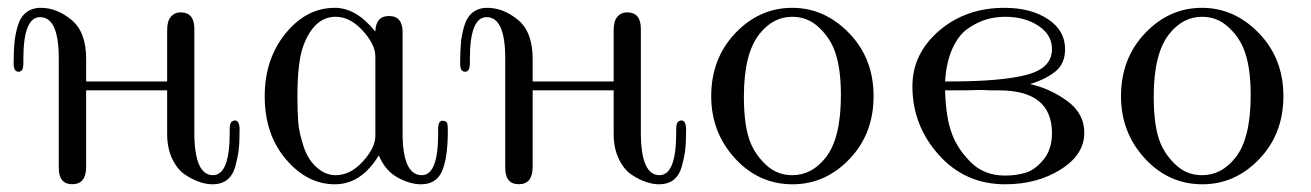

<svg xmlns="http://www.w3.org/2000/svg" viewBox="-20 -462 3366 493"><path d="M15.1 -297.9V-303.2Q15.1 -332 17.1 -352.5Q19 -373 25.6 -395.5Q32.2 -418 47.1 -429.9Q62 -441.9 85 -441.9Q126 -441.9 163.6 -410.9Q201.2 -379.9 201.2 -311V-252.9H409.2V-383.8Q409.2 -407.7 418 -418Q427.7 -430.2 443.8 -430.2Q479 -430.2 479 -388.2V-122.1Q479 -12.2 526.9 -12.2Q569.8 -12.2 569.8 -121.1V-129.9Q569.8 -146 575.2 -149.9Q580.1 -152.8 583 -152.8Q595.2 -152.8 595.2 -128.9Q595.2 -96.7 593 -77.9Q590.8 -59.1 584.5 -35.6Q578.1 -12.2 563.5 -0.5Q548.8 11.2 524.9 11.2Q510.7 11.2 493.4 5.6Q476.1 0 456.1 -12.9Q436 -25.9 422.6 -53.5Q409.2 -81.1 409.2 -118.2V-230H201.2V-33.2Q201.2 10.7 166 11Q130.9 11.2 130.9 -30.8V-312Q130.9 -418 83 -418Q40 -418 40 -311V-300.8Q40 -284.7 35.2 -280.8Q32.2 -277.8 27.8 -277.8Q15.1 -277.8 15.1 -297.9Z M659.7 -214.8Q659.7 -310.1 713.1 -376Q766.6 -441.9 839.8 -441.9Q895 -441.9 943.8 -380.9Q944.8 -420.9 979 -420.9Q1015.1 -420.9 1013.7 -376V-121.1Q1013.7 -12.2 1063 -12.2Q1105 -12.2 1105 -118.2V-128.9Q1105 -142.1 1107.9 -147Q1110.8 -151.9 1116.9 -151.9Q1123 -151.9 1127 -147.9Q1129.9 -144 1129.9 -126Q1129.9 -57.1 1115.2 -22.9Q1100.6 11.2 1061 11.2Q1033.2 11.2 1001.5 -5.9Q969.7 -22.9 952.6 -63Q907.7 11.2 839.8 11.2Q769 11.2 714.4 -52.7Q659.7 -116.7 659.7 -214.8ZM743.7 -215.8Q743.7 -172.9 745.8 -147.5Q748 -122.1 759 -87.6Q770 -53.2 792 -33.2Q814.9 -12.2 841.8 -12.2Q879.9 -12.2 911.9 -47.6Q943.8 -83 943.8 -112.8V-316.9Q943.8 -347.7 911.4 -383.3Q878.9 -418.9 841.8 -418.9Q786.6 -418.9 758.8 -344.2Q743.7 -302.7 743.7 -215.8Z M1161.6 -297.9V-303.2Q1161.6 -332 1163.6 -352.5Q1165.5 -373 1172.1 -395.5Q1178.7 -418 1193.6 -429.9Q1208.5 -441.9 1231.4 -441.9Q1272.5 -441.9 1310.1 -410.9Q1347.7 -379.9 1347.7 -311V-252.9H1555.7V-383.8Q1555.7 -407.7 1564.5 -418Q1574.2 -430.2 1590.3 -430.2Q1625.5 -430.2 1625.5 -388.2V-122.1Q1625.5 -12.2 1673.3 -12.2Q1716.3 -12.2 1716.3 -121.1V-129.9Q1716.3 -146 1721.7 -149.9Q1726.6 -152.8 1729.5 -152.8Q1741.7 -152.8 1741.7 -128.9Q1741.7 -96.7 1739.5 -77.9Q1737.3 -59.1 1731 -35.6Q1724.6 -12.2 1710 -0.5Q1695.3 11.2 1671.4 11.2Q1657.2 11.2 1639.9 5.6Q1622.6 0 1602.5 -12.9Q1582.5 -25.9 1569.1 -53.5Q1555.7 -81.1 1555.7 -118.2V-230H1347.7V-33.2Q1347.7 10.7 1312.5 11Q1277.3 11.2 1277.3 -30.8V-312Q1277.3 -418 1229.5 -418Q1186.5 -418 1186.5 -311V-300.8Q1186.5 -284.7 1181.6 -280.8Q1178.7 -277.8 1174.3 -277.8Q1161.6 -277.8 1161.6 -297.9Z M1806.2 -214.8Q1806.2 -312 1868.2 -377Q1930.2 -441.9 2014.2 -441.9Q2097.2 -441.9 2160.2 -377Q2223.1 -312 2223.1 -215.1Q2223.1 -118.2 2161.1 -53.5Q2099.1 11.2 2015.1 11.2Q1928.2 11.2 1867.2 -55.4Q1806.2 -122.1 1806.2 -214.8ZM1890.1 -213.9Q1890.1 -134.8 1908.2 -92.8Q1922.4 -60.5 1949.5 -36.4Q1976.6 -12.2 2014.2 -12.2Q2064 -12.2 2099.1 -56.2Q2139.2 -105 2139.2 -217.8Q2139.2 -293 2121.1 -336.9Q2107.9 -369.1 2080.1 -394Q2052.2 -418.9 2014.2 -418.9Q1965.3 -418.9 1930.2 -375Q1890.1 -324.7 1890.1 -213.9Z M2322.8 -240.2Q2322.8 -324.2 2391.4 -383.1Q2460 -441.9 2559.1 -441.9Q2627 -441.9 2670.9 -412.8Q2714.8 -383.8 2714.8 -335.9Q2714.8 -298.8 2690.4 -278.8Q2666 -258.8 2625 -246.1Q2675.8 -234.9 2720 -202.9Q2764.2 -170.9 2764.2 -121.1Q2764.2 -64.9 2703.6 -26.9Q2643.1 11.2 2561 11.2Q2458 11.2 2390.4 -64.5Q2322.8 -140.1 2322.8 -240.2ZM2406.7 -230Q2408.7 -158.2 2424.8 -117.2Q2439 -79.1 2472.9 -45.2Q2506.8 -11.2 2561 -11.2Q2587.9 -11.2 2612.3 -18.1Q2636.7 -24.9 2658.9 -51.5Q2681.2 -78.1 2681.2 -120.1Q2681.2 -230 2544.9 -230H2525.9Q2524.9 -230 2522.5 -230Q2520 -230 2513.4 -230.5Q2506.8 -231 2495.1 -231L2460 -230ZM2406.7 -252.9H2420.9Q2551.8 -252.9 2616.5 -270Q2681.2 -287.1 2681.2 -335.9Q2681.2 -373 2646 -396Q2610.8 -418.9 2561 -418.9Q2537.1 -418.9 2513.9 -412.4Q2490.7 -405.8 2466.3 -389.4Q2441.9 -373 2425.8 -337.9Q2409.7 -302.7 2406.7 -252.9Z M2858.4 -214.8Q2858.4 -312 2920.4 -377Q2982.4 -441.9 3066.4 -441.9Q3149.4 -441.9 3212.4 -377Q3275.4 -312 3275.4 -215.1Q3275.4 -118.2 3213.4 -53.5Q3151.4 11.2 3067.4 11.2Q2980.5 11.2 2919.4 -55.4Q2858.4 -122.1 2858.4 -214.8ZM2942.4 -213.9Q2942.4 -134.8 2960.4 -92.8Q2974.6 -60.5 3001.7 -36.4Q3028.8 -12.2 3066.4 -12.2Q3116.2 -12.2 3151.4 -56.2Q3191.4 -105 3191.4 -217.8Q3191.4 -293 3173.3 -336.9Q3160.2 -369.1 3132.3 -394Q3104.5 -418.9 3066.4 -418.9Q3017.6 -418.9 2982.4 -375Q2942.4 -324.7 2942.4 -213.9Z"/></svg>

Font: CMU Serif Upright Italic
Style: UprightItalic
Weight: 500
Version: Version 0.7.0